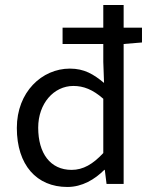

<svg xmlns="http://www.w3.org/2000/svg" viewBox="-20 -732 594 764"><path d="M248 12C307 12 357 -18 395 -56H397L404 0H472V-557L545 -563V-622H472V-712H391V-622H229V-557H391V-486L394 -402C352 -437 315 -459 258 -459C147 -459 47 -366 47 -223C47 -75 126 12 248 12ZM265 -56C180 -56 132 -122 132 -224C132 -320 194 -390 272 -390C312 -390 349 -376 391 -339V-123C350 -79 311 -56 265 -56Z"/></svg>

Font: DAIFUKU Sans
Style: Regular
Weight: 400
Designer: Original font ‘Source Han Sans JP’ : Paul D. Hunt
Foundry: Daifuku
Version: Version 1.000